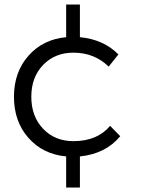

<svg xmlns="http://www.w3.org/2000/svg" viewBox="-20 -693 640 853"><path d="M514.2 -87.9Q449.7 -9.8 335 2V140.1H273.9V2Q170.4 -7.8 106.2 -80.6Q42 -153.3 42 -263.2Q42 -372.1 106.2 -445.1Q170.4 -518.1 273.9 -527.8V-672.9H335V-527.8Q440.9 -517.6 505.9 -451.2L462.9 -397Q399.4 -459 306.2 -459Q224.1 -459 171.6 -404.5Q119.1 -350.1 119.1 -263.2Q119.1 -175.8 171.6 -120.8Q224.1 -65.9 306.2 -65.9Q412.1 -65.9 469.2 -133.8Z"/></svg>

Font: Montserrat-Arabic Light
Style: Regular
Weight: 300
Designer: Mohamed Gaber
Foundry: Kief Type Foundry
Version: Version 5.008;PS 005.008;hotconv 1.0.88;makeotf.lib2.5.64775